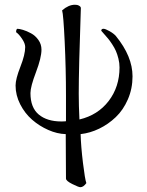

<svg xmlns="http://www.w3.org/2000/svg" viewBox="-20 -552 611 800"><path d="M44.9 -195.8Q44.9 -222.7 64.9 -273.7Q85 -324.7 85 -356Q85 -371.1 71.5 -390.9Q58.1 -410.6 47.9 -417Q46.4 -418.9 47.6 -424.8Q48.8 -430.7 51.8 -432.1Q60.5 -432.1 75.9 -427.5Q91.3 -422.9 109.1 -413.3Q127 -403.8 139.9 -385.7Q152.8 -367.7 152.8 -345.2Q152.8 -311.5 129.9 -251.2Q106.9 -190.9 106.9 -164.1Q106.9 -103.5 141.6 -74.7Q176.3 -45.9 235.8 -45.9Q248 -45.9 254.9 -46.9V-153.8Q254.9 -265.1 249.5 -378.7Q244.1 -492.2 238.8 -508.8Q265.6 -532.2 292 -532.2Q295.9 -532.2 300.8 -531.5Q305.7 -530.8 311.3 -527.1Q316.9 -523.4 316.9 -518.1Q308.1 -266.1 308.1 -162.1Q308.1 -111.3 311 -54.2Q387.7 -72.3 432.9 -131.3Q478 -190.4 478 -271Q478 -289.6 473.4 -307.9Q468.8 -326.2 462.9 -339.6Q457 -353 447 -368.2Q437 -383.3 430.4 -391.1Q423.8 -398.9 413.8 -410.2Q403.8 -421.4 401.9 -423.8Q401.9 -432.1 411.1 -432.1Q418.9 -432.1 436.5 -422.1Q454.1 -412.1 462.9 -401.9Q532.2 -316.9 532.2 -233.9Q532.2 -182.6 512.9 -138.2Q493.7 -93.8 462.4 -64Q431.2 -34.2 393.3 -15.9Q355.5 2.4 315.9 6.8Q317.4 58.6 325.7 127Q334 195.3 339.8 210.9Q327.6 228 314.9 228Q307.6 228 281.2 214.8Q254.9 201.7 254.9 191.9L253.9 6.8Q218.3 5.9 181.2 -10.5Q144 -26.9 113.8 -53.2Q83.5 -79.6 64.2 -117.4Q44.9 -155.3 44.9 -195.8Z"/></svg>

Font: Crimson
Style: Roman
Weight: 400
Version: Version 0.8